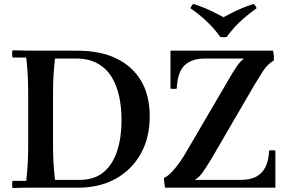

<svg xmlns="http://www.w3.org/2000/svg" viewBox="-20 -959 1475 981"><path d="M188 -700H377Q491 -700 573 -661Q655 -622 700 -547.5Q745 -473 745 -365Q745 -255 699 -173Q653 -91 570.5 -45.5Q488 0 377 0H188Q154 0 116.5 0Q79 0 44 2Q40 -17 44 -35H114Q119 -78 121.5 -121.5Q124 -165 124 -210V-490Q124 -535 121.5 -578.5Q119 -622 114 -665H44Q40 -684 44 -702Q79 -701 116.5 -700.5Q154 -700 188 -700ZM261 -40H387Q463 -40 510 -80Q557 -120 579 -189Q601 -258 601 -345Q601 -411 588.5 -468Q576 -525 549 -568Q522 -611 477 -635.5Q432 -660 367 -660H261Q256 -615 253.5 -575Q251 -535 251 -490V-210Q251 -165 253.5 -125Q256 -85 261 -40ZM851 -700H1375Q1378 -687 1379 -675Q1380 -663 1379 -650L1227 -660H1027Q961 -660 924 -626Q887 -592 883 -506Q867 -503 851 -506ZM1387 0H823Q821 -13 819.5 -25Q818 -37 818 -50L975 -40H1211Q1260 -40 1291 -57.5Q1322 -75 1337.5 -108Q1353 -141 1355 -190Q1371 -193 1387 -190ZM1227 -660 1379 -650Q1345 -630 1321 -591.5Q1297 -553 1277 -520L1061 -149Q1036 -108 1017 -80.5Q998 -53 975 -40L818 -50Q838 -59 859 -81.5Q880 -104 899 -131Q918 -158 930 -180L1145 -547Q1169 -589 1188.5 -618Q1208 -647 1227 -660ZM1276 -939Q1287 -929 1291 -917Q1251 -888 1226 -866Q1201 -844 1181 -822.5Q1161 -801 1138 -770Q1122 -767 1106 -770Q1083 -801 1063 -822.5Q1043 -844 1018.5 -866Q994 -888 953 -917Q957 -929 968 -939Q1002 -928 1027 -917.5Q1052 -907 1074 -896Q1096 -885 1122 -871Q1148 -885 1170 -896Q1192 -907 1217 -917.5Q1242 -928 1276 -939Z"/></svg>

Font: Poltawski Nowy Medium
Style: Regular
Weight: 500
Version: Version 1.001;gftools[0.9.25]